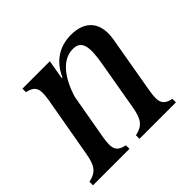

<svg xmlns="http://www.w3.org/2000/svg" viewBox="-149 -664 812 812"><g transform="rotate(-45 257.0 -258.0)"><path d="M-19 0H199V-21C154 -31 144 -50 155 -114L191 -319C221 -416 270 -468 328 -468C377 -468 389 -432 371 -333L333 -114C322 -50 304 -31 259 -21V0H477V-21C432 -31 422 -50 433 -114L478 -374C494 -465 450 -516 365 -516C294 -516 242 -480 212 -414H208L223 -500H59V-479C104 -469 114 -450 103 -386L55 -114C44 -50 26 -31 -19 -21Z"/></g></svg>

Font: RL Madena Oblique
Style: Regular
Weight: 400
Italic angle: -10°
Designer: I Kadek Wantara Putra
Foundry: Roughlines ID
Version: Version 1.000;Glyphs 3.1.2 (3151)